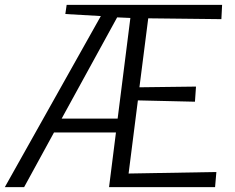

<svg xmlns="http://www.w3.org/2000/svg" viewBox="-72 -767 962 787"><path d="M26.9 0H-52.2L341.3 -701.2L195.8 -709.5L201.2 -747.1H838.4L835.4 -688.5L535.6 -691.9L499.5 -409.2L731.4 -412.1L727.1 -350.1L493.2 -355.5L455.1 -55.7L814.9 -62L809.6 0H375L403.3 -224.1H149.4ZM408.2 -695.8 180.7 -280.8H410.2L462.4 -693.4Z"/></svg>

Font: HaufeMerriweatherSansLt
Style: Italic
Weight: 300
Designer: Eben Sorkin ( eben@eyebytes.com )
Foundry: Eben Sorkin
Version: Version 1.56